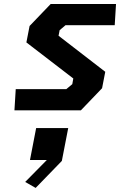

<svg xmlns="http://www.w3.org/2000/svg" viewBox="-20 -554 660 964"><path d="M52.5 0H386L492.5 -111L508.5 -193.5L274 -374.5L279.5 -402.5L309 -427.5H556L562.5 -534H234.5L128.5 -423.5L112.5 -341L348 -160L343 -131.5L313 -106.5H59ZM106.5 359.5 159 389.5 290.5 254 322.5 89H161.5L130.5 249.5H215Z"/></svg>

Font: Monaspace Krypton
Style: Bold Italic
Weight: 700
Italic angle: -11°
Designer: Riley Cran & the Lettermatic Team
Foundry: Lettermatic
Version: Version 1.101 (Monaspace Krypton)